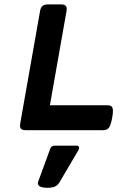

<svg xmlns="http://www.w3.org/2000/svg" viewBox="-20 -600 640 885"><path d="M287.6 -559.1Q287.6 -556.6 286.6 -548.8L210 -114.7H476.6Q489.3 -114.7 494.9 -108.9Q500.5 -103 500.5 -88.4Q500.5 -75.2 497.1 -57.6Q491.2 -23.9 482.4 -12Q473.6 0 456.5 0H98.6Q85 0 78.6 -4.9Q72.3 -9.8 72.3 -20.5Q72.3 -22.9 73.2 -30.8L164.6 -548.8Q167.5 -565.4 175.8 -572.5Q184.1 -579.6 200.7 -579.6H261.2Q274.9 -579.6 281.2 -574.7Q287.6 -569.8 287.6 -559.1ZM344.7 82Q344.7 86.9 341.3 92.3L253.4 241.7Q246.1 253.9 233.4 259.8Q220.7 265.6 199.2 265.6Q154.8 265.6 154.8 244.6Q154.8 240.2 157.2 233.9L211.9 84.5Q213.9 78.1 219.5 74.7Q225.1 71.3 231.9 71.3H332.5Q338.4 71.3 341.6 74.2Q344.7 77.1 344.7 82Z"/></svg>

Font: Courier Prime Sans
Style: Bold Italic
Weight: 700
Italic angle: -10°
Designer: Alan Dague-Greene
Foundry: Quote-Unquote Apps
Version: Version 3.020